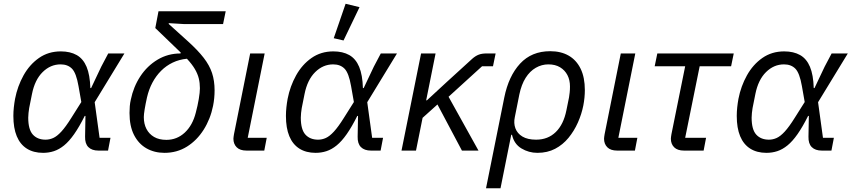

<svg xmlns="http://www.w3.org/2000/svg" viewBox="-20 -800 4524 1020"><path d="M567 -68 554 0H503Q468 0 449.5 -18.5Q431 -37 432 -74L434 -184H430Q401 -126 374 -87.5Q347 -49 320.5 -27.5Q294 -6 266.5 3Q239 12 209 12Q158 12 122.5 -10.5Q87 -33 69 -76.5Q51 -120 51 -184Q51 -207 53.5 -230Q56 -253 60 -275Q73 -342 105 -399.5Q137 -457 187 -492Q237 -527 303 -527Q353 -527 387.5 -507.5Q422 -488 440 -445Q458 -402 460 -332H464L518 -446L555 -516H641L483 -257L509 -68ZM222 -58Q243 -58 263 -67Q283 -76 306 -101Q329 -126 359 -174L412 -258L397 -343Q385 -412 362.5 -435Q340 -458 302 -458Q248 -458 206.5 -417Q165 -376 150 -301L135 -226Q133 -213 131.5 -200Q130 -187 130 -175Q130 -112 154.5 -85Q179 -58 222 -58Z M1165 -672H960L877 -677L876 -673L979 -580Q1031 -533 1062 -493Q1093 -453 1106.5 -412Q1120 -371 1120 -320Q1120 -299 1118 -278.5Q1116 -258 1112 -238Q1098 -168 1062 -111Q1026 -54 973 -21Q920 12 854 12Q800 12 758 -12Q716 -36 692 -83Q668 -130 668 -200Q668 -218 669.5 -236Q671 -254 675 -271Q689 -339 725.5 -394.5Q762 -450 817 -483Q872 -516 939 -516L946 -551L965 -497Q961 -502 954.5 -508Q948 -514 940 -521L805 -651L822 -740H1179ZM1042 -331Q1042 -359 1036 -383.5Q1030 -408 1015 -433.5Q1000 -459 973 -488Q932 -484 897.5 -467.5Q863 -451 836 -424Q809 -397 790 -361.5Q771 -326 761 -283Q753 -247 748.5 -219.5Q744 -192 744 -178Q744 -142 758 -115Q772 -88 798.5 -72.5Q825 -57 864 -57Q920 -57 961.5 -95.5Q1003 -134 1020 -201Q1030 -238 1036 -274Q1042 -310 1042 -331Z M1397 -68 1384 0H1290Q1255 0 1237.5 -17.5Q1220 -35 1220 -63Q1220 -68 1221 -74Q1222 -80 1223 -87L1309 -516H1386L1296 -68Z M2015 -68 2002 0H1951Q1916 0 1897.5 -18.5Q1879 -37 1880 -74L1882 -184H1878Q1849 -126 1822 -87.5Q1795 -49 1768.5 -27.5Q1742 -6 1714.5 3Q1687 12 1657 12Q1606 12 1570.5 -10.5Q1535 -33 1517 -76.5Q1499 -120 1499 -184Q1499 -207 1501.5 -230Q1504 -253 1508 -275Q1521 -342 1553 -399.5Q1585 -457 1635 -492Q1685 -527 1751 -527Q1801 -527 1835.5 -507.5Q1870 -488 1888 -445Q1906 -402 1908 -332H1912L1966 -446L2003 -516H2089L1931 -257L1957 -68ZM1670 -58Q1691 -58 1711 -67Q1731 -76 1754 -101Q1777 -126 1807 -174L1860 -258L1845 -343Q1833 -412 1810.5 -435Q1788 -458 1750 -458Q1696 -458 1654.5 -417Q1613 -376 1598 -301L1583 -226Q1581 -213 1579.5 -200Q1578 -187 1578 -175Q1578 -112 1602.5 -85Q1627 -58 1670 -58ZM1890 -762 1805 -585 1753 -597 1816 -780Z M2434 0 2304 -245 2225 -174 2190 0H2113L2217 -516H2294L2244 -267H2248L2353 -364L2489 -488Q2506 -503 2523 -509.5Q2540 -516 2564 -516H2613L2599 -448H2541L2363 -286L2522 0Z M2562 200 2659 -282Q2682 -396 2743 -462Q2804 -528 2903 -528Q2960 -528 3001 -504.5Q3042 -481 3064.5 -435Q3087 -389 3087 -321Q3087 -302 3085 -281.5Q3083 -261 3079 -240Q3070 -194 3050 -149Q3030 -104 3000 -67.5Q2970 -31 2929 -9.5Q2888 12 2835 12Q2789 12 2750 -11.5Q2711 -35 2700 -84H2696L2639 200ZM2828 -58Q2891 -58 2932.5 -98.5Q2974 -139 2989 -214L3003 -283Q3005 -296 3006.5 -309.5Q3008 -323 3008 -341Q3008 -375 2994.5 -401Q2981 -427 2955.5 -442.5Q2930 -458 2893 -458Q2858 -458 2826.5 -440Q2795 -422 2772.5 -386.5Q2750 -351 2739 -298L2715 -178Q2708 -146 2718 -118.5Q2728 -91 2755.5 -74.5Q2783 -58 2828 -58Z M3366 -68 3353 0H3259Q3224 0 3206.5 -17.5Q3189 -35 3189 -63Q3189 -68 3190 -74Q3191 -80 3192 -87L3278 -516H3355L3265 -68Z M3718 0H3614Q3579 0 3561.5 -17.5Q3544 -35 3544 -63Q3544 -68 3545 -74Q3546 -80 3547 -87L3620 -448H3458L3472 -516H3878L3864 -448H3697L3620 -68H3731Z M4410 -68 4397 0H4346Q4311 0 4292.5 -18.5Q4274 -37 4275 -74L4277 -184H4273Q4244 -126 4217 -87.5Q4190 -49 4163.5 -27.5Q4137 -6 4109.5 3Q4082 12 4052 12Q4001 12 3965.5 -10.5Q3930 -33 3912 -76.5Q3894 -120 3894 -184Q3894 -207 3896.5 -230Q3899 -253 3903 -275Q3916 -342 3948 -399.5Q3980 -457 4030 -492Q4080 -527 4146 -527Q4196 -527 4230.5 -507.5Q4265 -488 4283 -445Q4301 -402 4303 -332H4307L4361 -446L4398 -516H4484L4326 -257L4352 -68ZM4065 -58Q4086 -58 4106 -67Q4126 -76 4149 -101Q4172 -126 4202 -174L4255 -258L4240 -343Q4228 -412 4205.5 -435Q4183 -458 4145 -458Q4091 -458 4049.5 -417Q4008 -376 3993 -301L3978 -226Q3976 -213 3974.5 -200Q3973 -187 3973 -175Q3973 -112 3997.5 -85Q4022 -58 4065 -58Z"/></svg>

Font: IBM Plex Sans
Style: Italic
Weight: 400
Italic angle: -11.31°
Designer: Mike Abbink, Paul van der Laan, Pieter van Rosmalen
Foundry: Bold Monday
Version: Version 3.201